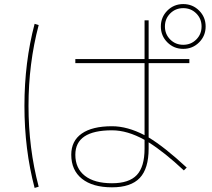

<svg xmlns="http://www.w3.org/2000/svg" viewBox="-20 -870 1040 943"><path d="M802 -662Q770 -694 770 -740Q770 -786 802 -818Q834 -850 880 -850Q926 -850 958 -818Q990 -786 990 -740Q990 -694 958 -662Q926 -630 880 -630Q834 -630 802 -662ZM330 -110Q330 -178 381.5 -214Q433 -250 530 -250Q606 -250 690 -206V-560H350V-580H690V-770H710V-580H910V-560H710V-195Q788 -148 897 -47L883 -33Q788 -122 710 -171V-140Q710 -42 666.5 4Q623 50 530 50Q435 50 382.5 8Q330 -34 330 -110ZM150 -753 170 -747Q120 -558 120 -350Q120 -142 170 47L150 53Q100 -136 100 -350Q100 -564 150 -753ZM944 -676Q970 -702 970 -740Q970 -778 944 -804Q918 -830 880 -830Q842 -830 816 -804Q790 -778 790 -740Q790 -702 816 -676Q842 -650 880 -650Q918 -650 944 -676ZM690 -183Q606 -230 530 -230Q350 -230 350 -110Q350 -43 397 -6.5Q444 30 530 30Q614 30 652 -10.5Q690 -51 690 -140Z"/></svg>

Font: M PLUS 1p Thin
Style: Regular
Weight: 250
Version: Version 1.062